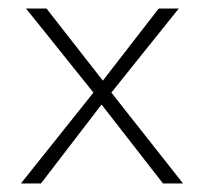

<svg xmlns="http://www.w3.org/2000/svg" viewBox="-20 -430 478 450"><path d="M199 -213 41 -410H89L221 -241L352 -410H399L241 -213L409 0H362L218 -185L76 0H29Z"/></svg>

Font: Ysabeau Light
Style: Regular
Weight: 300
Designer: Christian Thalmann (Catharsis Fonts)
Version: Version 0.003